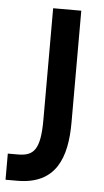

<svg xmlns="http://www.w3.org/2000/svg" viewBox="-118 -509 418 768"><g transform="rotate(5 91.5 -125.0)"><path d="M64 -475V-27C64 95 37 120 -26 120H-66V225H-19C137 225 177 115 177 -26V-475Z"/></g></svg>

Font: Mint Spirit
Style: Bold
Weight: 700
Designer: HARENDAL Hirwen
Foundry: Arkandis Digital Foundry.
Version: Version 1.004;FFEdit